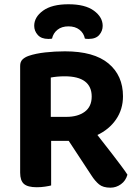

<svg xmlns="http://www.w3.org/2000/svg" viewBox="-20 -859 642 888"><path d="M214.9 -318.5H287Q339.9 -318.5 372 -342.2Q404.1 -366 404.1 -412.5Q404.1 -458.6 372.9 -482.4Q341.8 -506.1 278.9 -506.1Q261.2 -506.1 245.2 -504.6Q229.3 -503.1 214.9 -500.4ZM298.9 -207.6H73.2V-554.1Q73.2 -573.4 84 -583.9Q94.8 -594.4 112.8 -600.7Q145.1 -611.7 189.2 -616.6Q233.4 -621.6 280.6 -621.6Q414.2 -621.6 481.5 -565.7Q548.8 -509.7 548.8 -413.8Q548.8 -353.5 516.8 -306.8Q484.9 -260.2 428.9 -233.9Q372.9 -207.6 298.9 -207.6ZM275.1 -242.1 400.5 -273.5Q424.5 -241.8 449.9 -209.7Q475.3 -177.6 498.3 -147.6Q521.4 -117.5 540.1 -92.6Q558.8 -67.8 569.4 -51.1Q561.5 -22.9 539.4 -7Q517.3 9 490.8 9Q456.6 9 438 -6.4Q419.4 -21.9 402.8 -47.8ZM73.2 -259.9H216.5V-1.3Q207.2 1.3 188.7 4.1Q170.1 7 150.2 7Q108.4 7 90.8 -8.3Q73.2 -23.6 73.2 -60.4ZM296.6 -737.1Q265.6 -737.1 245.9 -721.4Q226.2 -705.8 220.6 -680.4Q215.9 -679.4 211.9 -679.2Q207.9 -679 202.9 -679Q171.1 -679 154.7 -697.4Q138.2 -715.8 138.2 -739.5Q138.2 -780 179.1 -809.7Q220 -839.3 296.6 -839.3Q373.8 -839.3 414.4 -809.5Q454.9 -779.7 454.9 -739.5Q454.9 -715.8 439 -697.4Q423.1 -679 390.2 -679Q385.9 -679 381.4 -679.2Q376.9 -679.4 372.6 -680.4Q367.6 -705.8 347.7 -721.4Q327.9 -737.1 296.6 -737.1Z"/></svg>

Font: Baloo Tamma 2
Style: Regular
Weight: 400
Designer: Divya Kowshik, Shuchita Grover and Ek Type
Foundry: Ek Type
Version: Version 1.700